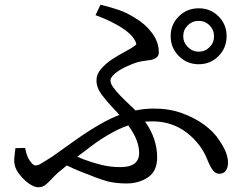

<svg xmlns="http://www.w3.org/2000/svg" viewBox="-20 -775 1040 810"><path d="M772.5 -576.5Q792 -557 818.5 -557Q845 -557 864 -576Q883 -595 883 -622Q883 -649 864 -668Q845 -687 818 -687Q791 -687 772 -668Q753 -649 753 -622.5Q753 -596 772.5 -576.5ZM332 -103Q369 -89 407.5 -79.5Q446 -70 487.5 -70Q529 -70 548 -85.5Q567 -101 567 -129Q567 -156 556 -184.5Q545 -213 521 -246Q439 -218 337 -137Q322 -126 306 -114Q319 -109 332 -103ZM734.5 -706Q769 -740 818.5 -740Q868 -740 902 -706Q936 -672 936 -622.5Q936 -573 902 -538.5Q868 -504 818.5 -504Q769 -504 734.5 -538.5Q700 -573 700 -622.5Q700 -672 734.5 -706ZM592 -262Q643 -190 643 -111Q643 -53 604.5 -27Q566 -1 513 -1Q471 -1 433 -10Q397 -20 318 -52Q291 -63 262 -77Q244 -62 224 -46Q207 -30 195 -17Q183 -4 171 5.5Q159 15 141 15Q123 15 100 -2Q77 -19 58.5 -44Q40 -69 40 -96Q40 -109 41.5 -119Q43 -129 45 -150L86 -151L88 -142Q93 -115 106.5 -96Q120 -77 129 -77Q136 -77 142.5 -79.5Q149 -82 162.5 -90.5Q176 -99 200 -114Q253 -152 304 -188Q355 -224 406 -253Q444 -275 484 -290Q473 -303 460 -316Q432 -345 409.5 -375Q387 -405 387 -436Q387 -462 406.5 -484.5Q426 -507 452.5 -524.5Q479 -542 504 -555Q554 -582 555 -589Q555 -594 550 -603Q535 -632 493 -658.5Q451 -685 394 -707L383 -711L404 -755Q450 -744 484 -732Q518 -720 550 -699Q592 -675 621 -636.5Q650 -598 650 -554Q650 -540 640.5 -532.5Q631 -525 618.5 -522.5Q606 -520 592 -518.5Q578 -517 563.5 -513.5Q549 -510 529 -501Q479 -481 457 -457Q446 -446 446 -434.5Q446 -423 458 -406Q481 -375 530 -330Q542 -319 552 -309Q589 -317 629 -317Q694 -317 748 -297.5Q802 -278 843 -247.5Q884 -217 905 -183Q925 -154 933.5 -131Q942 -108 942 -88.5Q942 -69 933 -55.5Q924 -42 905 -42Q886 -42 873 -64Q861 -84 854 -103Q841 -136 819 -164.5Q797 -193 767 -216Q705 -263 623 -263Q607 -263 592 -262Z"/></svg>

Font: Early Summer Mincho Screen
Style: Regular
Weight: 400
Designer: GuiWonder
Version: Version 1.002